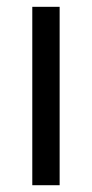

<svg xmlns="http://www.w3.org/2000/svg" viewBox="-20 -546 272 566"><path d="M155.8 -525.9V0H75.2V-525.9Z"/></svg>

Font: Fira Sans Compressed Book
Style: Regular
Weight: 350
Width: 1
Designer: Carrois Corporate & Edenspiekermann AG
Foundry: Carrois Corporate GbR & Edenspiekermann AG
Version: Version 4.203;PS 004.203;hotconv 1.0.88;makeotf.lib2.5.64775